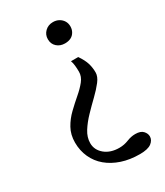

<svg xmlns="http://www.w3.org/2000/svg" viewBox="-166 -495 676 786"><g transform="rotate(-30 172.0 -102.0)"><path d="M236.3 -249Q253.9 -223.6 260.3 -202.6Q266.6 -181.6 266.6 -159.2Q266.6 -139.6 250 -118.2Q233.4 -96.7 209 -73.2Q184.6 -49.8 160.2 -24.4Q135.7 1 119.1 27.3Q102.5 53.7 102.5 81.1Q102.5 113.3 128.9 135.3Q155.3 157.2 197.3 157.2Q219.7 157.2 240.2 148.9Q260.7 140.6 280.3 140.6Q305.7 140.6 316.9 152.8Q328.1 165 328.1 178.7Q328.1 196.3 311.5 209Q294.9 221.7 256.8 221.7Q210 221.7 171.9 209Q133.8 196.3 106.4 173.3Q79.1 150.4 64.5 118.2Q49.8 85.9 49.8 47.9Q49.8 10.7 65.9 -18.1Q82 -46.9 106 -69.8Q129.9 -92.8 153.3 -112.8Q176.8 -132.8 192.9 -152.8Q209 -172.9 209 -195.3Q209 -210.9 207.5 -224.6Q206.1 -238.3 202.1 -249ZM217.8 -424.8Q233.4 -424.8 245.6 -418Q257.8 -411.1 264.6 -399.9Q271.5 -388.7 271.5 -374Q271.5 -359.4 264.6 -347.7Q257.8 -335.9 246.1 -330.1Q234.4 -324.2 217.8 -324.2Q195.3 -324.2 180.2 -337.9Q165 -351.6 165 -374Q165 -395.5 180.2 -410.2Q195.3 -424.8 217.8 -424.8Z"/></g></svg>

Font: Crimson Pro Light
Style: Regular
Weight: 300
Designer: Jacques Le Bailly
Foundry: Baron von Fonthausen
Version: Version 1.003